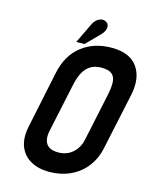

<svg xmlns="http://www.w3.org/2000/svg" viewBox="-126 -933 823 1027"><g transform="rotate(15 285.5 -419.0)"><path d="M144 -508 78 -193Q65 -128 83 -82.5Q101 -37 143.5 -13Q186 11 245 11Q309 11 361 -12.5Q413 -36 448.5 -80.5Q484 -125 497 -186L564 -499Q585 -597 542.5 -657Q500 -717 400 -717Q301 -717 233 -663.5Q165 -610 144 -508ZM193 -205 250 -472Q259 -515 275 -543.5Q291 -572 315.5 -586Q340 -600 374 -600Q413 -600 431 -585.5Q449 -571 451 -542.5Q453 -514 444 -471L388 -207Q382 -176 365 -152Q348 -128 323 -115Q298 -102 266 -102Q233 -102 214.5 -114.5Q196 -127 191 -150Q186 -173 193 -205ZM326 -773Q338 -785 343.5 -798.5Q349 -812 347 -824Q345 -836 334 -843Q320 -852 305.5 -848.5Q291 -845 280 -835.5Q269 -826 263 -814L207 -698H252Z"/></g></svg>

Font: Advent Pro
Style: Bold Italic
Weight: 700
Italic angle: -12°
Designer: VivaRado, Andreas Kalpakidis
Foundry: VivaRado, Andreas Kalpakidis
Version: Version 3.000